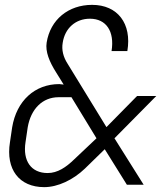

<svg xmlns="http://www.w3.org/2000/svg" viewBox="-20 -760 663 790"><path d="M162 10C218 10 281 -20 329 -66L411 -146L502 0H571L451 -191L623 -365H544L418 -237L258 -498C240 -526 233 -555 238 -584C247 -644 291 -683 350 -683C417 -683 452 -631 439 -550H504C523 -663 464 -740 359 -740C261 -740 187 -679 172 -585C166 -548 183 -506 211 -462L242 -412L224 -414C123 -414 48 -345 30 -236L21 -175C3 -63 59 10 162 10ZM176 -48C108 -48 73 -98 85 -175L94 -236C107 -312 155 -360 221 -360H274L377 -191L285 -104C252 -72 217 -48 176 -48Z"/></svg>

Font: JetBrains Mono ExtraLight
Style: Italic
Weight: 240
Italic angle: -9°
Monospace: yes
Designer: Philipp Nurullin, Konstantin Bulenkov
Foundry: JetBrains
Version: Version 2.305